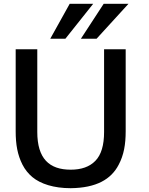

<svg xmlns="http://www.w3.org/2000/svg" viewBox="-20 -967 774 998"><path d="M481.9 -765.6 647.9 -947.3H519L400.4 -765.6ZM319.8 -765.6 464.4 -947.3H342.3L241.2 -765.6ZM347.2 11.2C481 9.8 557.6 -35.2 596.7 -110.4C624 -161.6 633.3 -216.8 633.3 -285.2V-710.9H521V-280.8C521 -211.9 505.9 -161.6 475.6 -130.9C445.8 -100.1 402.8 -85 347.7 -85C235.8 -85 173.8 -142.6 173.8 -281.2V-710.9H61.5V-284.7C61.5 -216.3 70.8 -162.6 96.7 -111.3C109.9 -85.4 127.4 -64 148.4 -46.4C190.9 -11.2 259.3 11.2 347.2 11.2Z"/></svg>

Font: Ride SemiBold
Style: Regular
Weight: 600
Version: Version 3.000